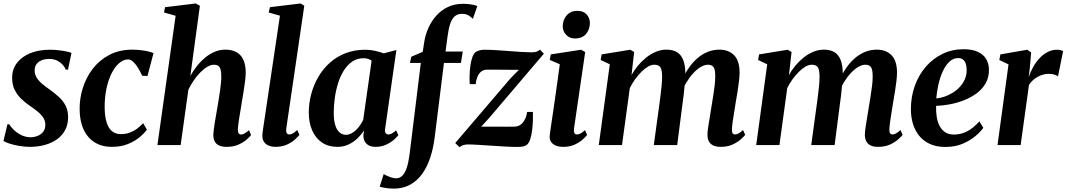

<svg xmlns="http://www.w3.org/2000/svg" viewBox="-21 -837 6155 1108"><path d="M371.5 -435H358.5Q351 -456.5 325.8 -476.8Q300.5 -497 263 -497Q240.5 -497 221.5 -490Q202.5 -483 191 -468.8Q179.5 -454.5 179 -432.5Q178.5 -410 189.5 -391Q200.5 -372 220.2 -355Q240 -338 266 -320Q294.5 -299.5 318.5 -277.8Q342.5 -256 357.2 -228Q372 -200 372 -161Q372 -118.5 355 -86.5Q338 -54.5 307.8 -33Q277.5 -11.5 237.5 -0.5Q197.5 10.5 151.5 10.5Q121.5 10.5 89.8 5Q58 -0.5 33.2 -8.5Q8.5 -16.5 -1 -24L22 -120H32.5Q42 -103 60.8 -85.5Q79.5 -68 104 -56.5Q128.5 -45 155 -45Q176.5 -45 196 -52.8Q215.5 -60.5 228 -76.2Q240.5 -92 240.5 -116.5Q240.5 -139.5 228.8 -157.8Q217 -176 196.5 -193Q176 -210 149.5 -227.5Q125.5 -244 102.5 -265.8Q79.5 -287.5 64.2 -317.5Q49 -347.5 49 -387.5Q49 -437.5 76.8 -473.8Q104.5 -510 153.5 -530Q202.5 -550 267.5 -550Q292.5 -550 318 -547Q343.5 -544 363.2 -539.8Q383 -535.5 391.5 -532Z M624.5 10.5Q539 10.5 489.2 -46.2Q439.5 -103 438.5 -207.5Q438 -269 457 -329.5Q476 -390 514.2 -440Q552.5 -490 610 -520.2Q667.5 -550.5 743.5 -550.5Q772.5 -550.5 806.8 -545.5Q841 -540.5 865 -530.5L830 -398.5L799.5 -400Q787.5 -426.5 774 -447.8Q760.5 -469 746.5 -481.5Q732.5 -494 718 -494Q692.5 -494 668 -473.8Q643.5 -453.5 624.2 -416.2Q605 -379 593.8 -327.8Q582.5 -276.5 583 -215Q584 -162 595 -128.5Q606 -95 626.5 -79Q647 -63 676.5 -63Q705 -63 728.2 -71.8Q751.5 -80.5 770.5 -94.8Q789.5 -109 805 -126L826.5 -89Q812 -68 784.5 -45Q757 -22 717 -5.8Q677 10.5 624.5 10.5Z M1287.5 10.5Q1259 10.5 1241.8 1.8Q1224.5 -7 1217.2 -22.5Q1210 -38 1210 -59.5Q1210.5 -71 1212.8 -89.2Q1215 -107.5 1218.5 -129.5Q1222 -151.5 1226.2 -174.8Q1230.5 -198 1234 -219.5Q1237.5 -241.5 1241.5 -265.5Q1245.5 -289.5 1248.8 -313.2Q1252 -337 1254.2 -358.8Q1256.5 -380.5 1256 -398.5Q1256 -423 1251.5 -437.2Q1247 -451.5 1237.8 -457.5Q1228.5 -463.5 1213.5 -463.5Q1195.5 -463.5 1175.2 -451.5Q1155 -439.5 1134.8 -419Q1114.5 -398.5 1096.8 -372.5Q1079 -346.5 1066 -319L1021.5 0H887.5L992.5 -746L925.5 -765L931.5 -795.5L1109 -817L1132.5 -803.5L1077.5 -399Q1094 -428.5 1115.5 -455.8Q1137 -483 1163 -504.5Q1189 -526 1218.2 -538.2Q1247.5 -550.5 1280 -550.5Q1316.5 -550.5 1342.8 -536.5Q1369 -522.5 1383 -493Q1397 -463.5 1397 -417.5Q1397 -397.5 1393.2 -367.8Q1389.5 -338 1384.2 -305.5Q1379 -273 1374 -245Q1371 -225.5 1367.5 -204.2Q1364 -183 1360.5 -162Q1357 -141 1354.5 -122.5Q1352 -104 1351.5 -90.5Q1351.5 -73 1357 -66.8Q1362.5 -60.5 1369.5 -60.5Q1378.5 -60.5 1389 -66.2Q1399.5 -72 1416 -85.5L1428 -57.5Q1421 -48 1402.5 -31.8Q1384 -15.5 1355.2 -2.5Q1326.5 10.5 1287.5 10.5Z M1631 -95Q1629 -78 1633.5 -69.5Q1638 -61 1648 -61Q1656.5 -61 1667 -66Q1677.5 -71 1694.5 -86.5L1707 -58.5Q1697.5 -46.5 1679.2 -30.2Q1661 -14 1633 -1.8Q1605 10.5 1567 10.5Q1548 10.5 1531 4Q1514 -2.5 1503.5 -16.8Q1493 -31 1493 -54Q1493 -59 1493.8 -66.5Q1494.5 -74 1495.8 -81.8Q1497 -89.5 1497.5 -95.5L1594.5 -746.5L1529.5 -765L1537 -795.5L1714 -817L1735 -804Z M2202 -97.5Q2199 -77 2204.5 -69Q2210 -61 2220 -61Q2229 -61 2239.8 -66.5Q2250.5 -72 2265 -85L2278 -57Q2270.5 -46.5 2252.2 -30.5Q2234 -14.5 2207 -2Q2180 10.5 2146 10.5Q2112 10.5 2093.8 -7.5Q2075.5 -25.5 2076 -56.5L2080 -84.5Q2065.5 -61.5 2043.2 -39.8Q2021 -18 1991.8 -3.8Q1962.5 10.5 1926 10.5Q1873.5 10.5 1836.8 -14.8Q1800 -40 1780.5 -84.5Q1761 -129 1761 -187Q1761 -241.5 1775 -294Q1789 -346.5 1815.8 -392.8Q1842.5 -439 1882 -474.5Q1921.5 -510 1973 -530Q2024.5 -550 2087 -550Q2115 -550 2143.5 -543.8Q2172 -537.5 2193.5 -529L2266.5 -548.5ZM2123.5 -486.5Q2115.5 -493 2104 -497Q2092.5 -501 2077.5 -501Q2040 -501 2011.8 -481.8Q1983.5 -462.5 1963 -429.8Q1942.5 -397 1929.8 -356Q1917 -315 1911 -271Q1905 -227 1905 -185.5Q1905 -142.5 1913.8 -114.5Q1922.5 -86.5 1938.5 -72.8Q1954.5 -59 1975 -59Q1990 -59 2004.5 -66Q2019 -73 2032 -85.2Q2045 -97.5 2056 -113Q2067 -128.5 2075 -145.5Z M2426.5 -590.5Q2433.5 -637 2452 -677.5Q2470.5 -718 2499 -749Q2527.5 -780 2565.5 -797.5Q2603.5 -815 2650 -815Q2672 -815 2693.5 -812.2Q2715 -809.5 2733.5 -802L2708 -728.5Q2698 -738.5 2682.8 -748Q2667.5 -757.5 2643.5 -757Q2619 -757 2602.8 -742.5Q2586.5 -728 2577 -699.5Q2567.5 -671 2562 -628.5L2550 -539.5H2649.5L2639 -474H2541L2488 -49Q2480.5 15.5 2462.5 70.5Q2444.5 125.5 2415.8 165.8Q2387 206 2346.5 228.5Q2306 251 2253 251.5Q2228.5 251.5 2206 248Q2183.5 244.5 2170 240.5L2193.5 167Q2198.5 171 2211.2 177Q2224 183 2238.8 187.5Q2253.5 192 2265 192Q2285.5 192 2300.5 177.2Q2315.5 162.5 2325.8 132.5Q2336 102.5 2342 58L2407.5 -474H2345L2352.5 -509.5L2418.5 -538Z M2973.5 -434Q2960 -434 2940.8 -434.2Q2921.5 -434.5 2900 -434.5Q2878.5 -434.5 2857.5 -434.8Q2836.5 -435 2818.5 -435Q2800.5 -435 2789.5 -435Q2767.5 -434.5 2754 -422.5Q2740.5 -410.5 2733.2 -391.8Q2726 -373 2724 -351.5H2690Q2688.5 -368 2688.8 -395.8Q2689 -423.5 2692.8 -453.5Q2696.5 -483.5 2705 -507.2Q2713.5 -531 2728 -539.5Q2733.5 -542.5 2745.5 -546.2Q2757.5 -550 2775 -550Q2802.5 -550 2839.2 -547.8Q2876 -545.5 2915 -542.5Q2954 -539.5 2988.8 -537.2Q3023.5 -535 3045.5 -535Q3061.5 -535 3073.2 -538.2Q3085 -541.5 3095 -550.5L3117.5 -527L2803 -157.5L2756 -106Q2775.5 -106 2799.8 -106Q2824 -106 2850.2 -106Q2876.5 -106 2901.2 -105.8Q2926 -105.5 2946.5 -106Q2977.5 -106 2996.8 -130.2Q3016 -154.5 3021 -191H3054.5Q3055 -171 3054.2 -143.2Q3053.5 -115.5 3050 -86.8Q3046.5 -58 3039.2 -34.8Q3032 -11.5 3019.5 -1.5Q3013 4.5 2999.5 7.8Q2986 11 2964.5 11Q2936.5 11 2897 8.8Q2857.5 6.5 2815.8 3.8Q2774 1 2737.8 -1.2Q2701.5 -3.5 2679.5 -3.5Q2666 -3.5 2653 0.2Q2640 4 2631 12.5L2606 -11.5L2926 -386Z M3229.5 10.5Q3204 10.5 3185.5 2.8Q3167 -5 3158 -20.2Q3149 -35.5 3151.5 -58Q3153.5 -74.5 3158 -104.8Q3162.5 -135 3168.5 -175.2Q3174.5 -215.5 3181.2 -263Q3188 -310.5 3195.2 -362.2Q3202.5 -414 3209.5 -466L3151.5 -491.5L3157.5 -523L3332.5 -550L3356 -536.5L3291.5 -95.5Q3289 -77.5 3293.8 -69.2Q3298.5 -61 3308 -61Q3318 -61 3328.5 -66.5Q3339 -72 3355 -86L3367 -58Q3359 -47.5 3340.8 -31.2Q3322.5 -15 3294.8 -2.2Q3267 10.5 3229.5 10.5ZM3296.5 -615Q3265.5 -615 3245.5 -636.5Q3225.5 -658 3226.5 -687Q3227.5 -724 3250 -749.2Q3272.5 -774.5 3311 -774.5Q3346 -774.5 3364.8 -753.2Q3383.5 -732 3383 -704.5Q3383 -667 3361 -641Q3339 -615 3296.5 -615Z M3638.5 -537 3623.5 -404Q3639 -432.5 3661 -458.8Q3683 -485 3709.2 -505.8Q3735.5 -526.5 3764.8 -538.5Q3794 -550.5 3825.5 -550.5Q3862.5 -550.5 3886.5 -535.5Q3910.5 -520.5 3922.2 -489.5Q3934 -458.5 3934 -410.5Q3934 -403.5 3933.2 -393.8Q3932.5 -384 3931.5 -373.5Q3930.5 -363 3929 -352.5L3911.5 -363.5Q3928 -407 3951.2 -441.2Q3974.5 -475.5 4002.5 -500Q4030.5 -524.5 4062.8 -537.5Q4095 -550.5 4130 -550.5Q4184 -550.5 4215.5 -518.2Q4247 -486 4247 -417.5Q4247 -397.5 4243.5 -367.8Q4240 -338 4234.8 -305.8Q4229.5 -273.5 4224.5 -245Q4220.5 -219 4215.8 -190.2Q4211 -161.5 4207.2 -135.2Q4203.5 -109 4203 -90.5Q4202.5 -73 4207.5 -67Q4212.5 -61 4220 -61Q4229 -61 4240 -66.5Q4251 -72 4267 -86.5L4279.5 -58.5Q4272 -49 4253.5 -32.5Q4235 -16 4206.2 -2.8Q4177.5 10.5 4138 10.5Q4109.5 10.5 4092.5 1.2Q4075.5 -8 4068.5 -23.8Q4061.5 -39.5 4061.5 -59.5Q4061.5 -75 4065.5 -101.8Q4069.5 -128.5 4074.8 -159.8Q4080 -191 4084.5 -220Q4089.5 -249.5 4094.5 -281.5Q4099.5 -313.5 4103.2 -344Q4107 -374.5 4106.5 -398.5Q4106.5 -435.5 4096.8 -449.5Q4087 -463.5 4064.5 -463.5Q4045.5 -463.5 4023.5 -450.8Q4001.5 -438 3980.2 -415.2Q3959 -392.5 3940.5 -361.8Q3922 -331 3910 -295L3931.5 -375Q3930.5 -354 3928.5 -331.2Q3926.5 -308.5 3924 -285.8Q3921.5 -263 3918 -241L3887 0H3752L3782 -219.5Q3786 -249 3790.2 -281.2Q3794.5 -313.5 3797.2 -343.5Q3800 -373.5 3800 -397Q3799.5 -436.5 3789.2 -450Q3779 -463.5 3754 -463.5Q3737.5 -463.5 3718.5 -452.5Q3699.5 -441.5 3680.2 -422.2Q3661 -403 3643.5 -378.8Q3626 -354.5 3613.5 -328.5L3568.5 0H3434.5L3498 -466L3445.5 -491L3451 -523L3616 -550Z M4547 -537 4532 -404Q4547.5 -432.5 4569.5 -458.8Q4591.5 -485 4617.8 -505.8Q4644 -526.5 4673.2 -538.5Q4702.5 -550.5 4734 -550.5Q4771 -550.5 4795 -535.5Q4819 -520.5 4830.8 -489.5Q4842.5 -458.5 4842.5 -410.5Q4842.5 -403.5 4841.8 -393.8Q4841 -384 4840 -373.5Q4839 -363 4837.5 -352.5L4820 -363.5Q4836.5 -407 4859.8 -441.2Q4883 -475.5 4911 -500Q4939 -524.5 4971.2 -537.5Q5003.5 -550.5 5038.5 -550.5Q5092.5 -550.5 5124 -518.2Q5155.5 -486 5155.5 -417.5Q5155.5 -397.5 5152 -367.8Q5148.5 -338 5143.2 -305.8Q5138 -273.5 5133 -245Q5129 -219 5124.2 -190.2Q5119.5 -161.5 5115.8 -135.2Q5112 -109 5111.5 -90.5Q5111 -73 5116 -67Q5121 -61 5128.5 -61Q5137.5 -61 5148.5 -66.5Q5159.5 -72 5175.5 -86.5L5188 -58.5Q5180.5 -49 5162 -32.5Q5143.5 -16 5114.8 -2.8Q5086 10.5 5046.5 10.5Q5018 10.5 5001 1.2Q4984 -8 4977 -23.8Q4970 -39.5 4970 -59.5Q4970 -75 4974 -101.8Q4978 -128.5 4983.2 -159.8Q4988.5 -191 4993 -220Q4998 -249.5 5003 -281.5Q5008 -313.5 5011.8 -344Q5015.5 -374.5 5015 -398.5Q5015 -435.5 5005.2 -449.5Q4995.5 -463.5 4973 -463.5Q4954 -463.5 4932 -450.8Q4910 -438 4888.8 -415.2Q4867.5 -392.5 4849 -361.8Q4830.5 -331 4818.5 -295L4840 -375Q4839 -354 4837 -331.2Q4835 -308.5 4832.5 -285.8Q4830 -263 4826.5 -241L4795.5 0H4660.5L4690.5 -219.5Q4694.5 -249 4698.8 -281.2Q4703 -313.5 4705.8 -343.5Q4708.5 -373.5 4708.5 -397Q4708 -436.5 4697.8 -450Q4687.5 -463.5 4662.5 -463.5Q4646 -463.5 4627 -452.5Q4608 -441.5 4588.8 -422.2Q4569.5 -403 4552 -378.8Q4534.5 -354.5 4522 -328.5L4477 0H4343L4406.5 -466L4354 -491L4359.5 -523L4524.5 -550Z M5653.5 -99.5Q5639.5 -78.5 5609.5 -52.8Q5579.5 -27 5535.5 -8Q5491.5 11 5435 11Q5381.5 11 5343.5 -7Q5305.5 -25 5281.5 -56Q5257.5 -87 5246.5 -125.8Q5235.5 -164.5 5235.5 -205.5Q5235.5 -278.5 5258.2 -341.8Q5281 -405 5322 -452.2Q5363 -499.5 5418.5 -526.2Q5474 -553 5538.5 -553Q5590 -553 5622.2 -537.8Q5654.5 -522.5 5670 -496.2Q5685.5 -470 5686 -437Q5687 -391 5667 -356.2Q5647 -321.5 5613.5 -297.2Q5580 -273 5539.5 -257.5Q5499 -242 5457.5 -234.5Q5416 -227 5381 -226Q5380 -191 5385 -161Q5390 -131 5402.2 -108.5Q5414.5 -86 5434.5 -73.2Q5454.5 -60.5 5482.5 -60.5Q5516 -60.5 5543.2 -71.5Q5570.5 -82.5 5592.2 -100Q5614 -117.5 5631 -136.5ZM5509 -502Q5479.5 -502 5457 -480.2Q5434.5 -458.5 5418.8 -423.2Q5403 -388 5394 -347.2Q5385 -306.5 5382 -269Q5404.5 -271 5429.2 -279.2Q5454 -287.5 5477 -301.8Q5500 -316 5518.2 -335.8Q5536.5 -355.5 5547.2 -380.5Q5558 -405.5 5557.5 -435Q5556.5 -469.5 5544 -485.8Q5531.5 -502 5509 -502Z M5735.5 0 5799 -465.5 5746 -490.5 5752 -523 5907 -550 5929.5 -534.5 5922 -445 5915.5 -392Q5925 -420.5 5940.2 -448.5Q5955.5 -476.5 5976.5 -499.5Q5997.5 -522.5 6023.5 -536.2Q6049.5 -550 6079 -550Q6092 -550 6101 -547.2Q6110 -544.5 6114 -541.5L6084.5 -396Q6081 -400 6066.5 -405.5Q6052 -411 6031.5 -411Q6014.5 -411 5997.8 -406.2Q5981 -401.5 5966 -393Q5951 -384.5 5938.5 -372.8Q5926 -361 5917 -347.5L5869 0Z"/></svg>

Font: Merriweather 60pt
Style: Bold Italic
Weight: 700
Italic angle: -7.8°
Version: Version 2.101